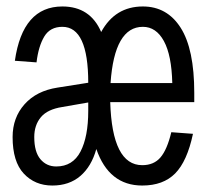

<svg xmlns="http://www.w3.org/2000/svg" viewBox="-20 -562 640 594"><path d="M142 12Q88 12 53.5 -25Q19 -62 19 -138Q19 -198 56 -239.5Q93 -281 158 -291L253 -306Q253 -479 173 -479Q135 -479 117 -449Q99 -419 93 -369L26 -374Q50 -542 173 -542Q259 -542 293 -463Q336 -542 422 -542Q497 -542 539 -476Q581 -410 581 -275V-246H321Q327 -51 420 -51Q456 -51 476.5 -75Q497 -99 510 -153L577 -148Q559 -63 522 -25.5Q485 12 420 12Q317 12 278 -101Q263 -47 228.5 -17.5Q194 12 142 12ZM322 -305H513Q511 -391 487 -435Q463 -479 422 -479Q334 -479 322 -305ZM154 -47Q205 -47 229 -93Q253 -139 253 -219V-245L173 -231Q127 -224 106.5 -199.5Q86 -175 86 -138Q86 -92 105 -69.5Q124 -47 154 -47Z"/></svg>

Font: Geist Mono Light
Style: Regular
Weight: 300
Monospace: yes
Designer: Basement.studio, Andrés Briganti, Mateo Zaragoza
Foundry: Basement.studio, Vercel, Andrés Briganti, Guido Ferreyra, Mateo Zaragoza
Version: Version 1.500; ttfautohint (v1.8.4.7-5d5b)